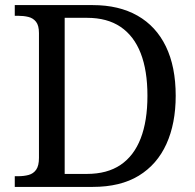

<svg xmlns="http://www.w3.org/2000/svg" viewBox="-20 -734 767 754"><path d="M38 0V-42H51Q74 -42 92.5 -47Q111 -52 122 -67.5Q133 -83 133 -114V-604Q133 -634 121.5 -648.5Q110 -663 91.5 -667.5Q73 -672 51 -672H38V-714H344Q447 -714 520 -672.5Q593 -631 631.5 -551.5Q670 -472 670 -358Q670 -249 633.5 -168.5Q597 -88 525 -44Q453 0 344 0ZM321 -51Q401 -51 453.5 -86.5Q506 -122 532.5 -190.5Q559 -259 559 -358Q559 -457 532.5 -525Q506 -593 453.5 -628.5Q401 -664 322 -664H234V-51Z"/></svg>

Font: Noto Serif Myanmar
Style: Regular
Weight: 400
Designer: Ben Mitchell and the Monotype Design Team
Foundry: Monotype Imaging Inc.
Version: Version 2.106